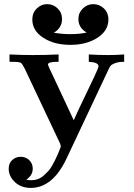

<svg xmlns="http://www.w3.org/2000/svg" viewBox="-20 -708 647 928"><path d="M22 107.9Q22 81.1 39.1 65.4Q56.2 49.8 80.1 49.8Q104 49.8 121.1 65.9Q138.2 82 138.2 106.9Q138.2 140.1 106.9 160.2Q119.1 163.1 130.9 163.1Q147.9 163.1 163.1 157.5Q178.2 151.9 190.7 140.9Q203.1 129.9 212.6 119.9Q222.2 109.9 231.7 93Q241.2 76.2 245.6 67.1Q250 58.1 257.6 41Q265.1 23.9 266.1 21Q273.9 2.9 273.9 1Q273.9 -5.9 270 -15.1L100.1 -375Q87.9 -399.9 80.6 -404.5Q73.2 -409.2 35.2 -409.2H25.9V-444.8Q82 -441.9 139.2 -441.9Q202.1 -441.9 263.2 -444.8V-409.2H256.8Q211.9 -409.2 211.9 -396Q211.9 -391.1 243.2 -326.2Q290 -226.1 335.9 -127.9H336.9Q352.1 -163.1 383.5 -228Q415 -293 435.5 -336.9Q456.1 -380.9 456.1 -387.2Q456.1 -407.2 409.2 -409.2V-444.8Q456.1 -441.9 501 -441.9Q541 -441.9 580.1 -444.8V-409.2Q552.2 -409.2 535.6 -402.6Q519 -396 514.4 -389.9Q509.8 -383.8 503.9 -371.1L300.8 60.1Q233.9 200.2 128.9 200.2Q81.1 200.2 51.5 171.6Q22 143.1 22 107.9ZM136.2 -613.8Q136.2 -646 157.7 -667Q179.2 -688 208 -688Q236.8 -688 258.3 -667.5Q279.8 -647 279.8 -616.2Q279.8 -573.2 240.2 -549.8Q282.2 -543 317.9 -543Q366.7 -543 398.9 -550.8Q358.9 -573.7 358.9 -616.2Q358.9 -646 380.4 -667Q401.9 -688 430.9 -688Q460 -688 481.9 -667.5Q503.9 -647 503.9 -613.8Q503.9 -559.6 450.9 -525.4Q397.9 -491.2 320.1 -491.2Q242.2 -491.2 189.2 -525.4Q136.2 -559.6 136.2 -613.8Z"/></svg>

Font: CMU Serif
Style: Bold
Weight: 700
Version: Version 0.7.0